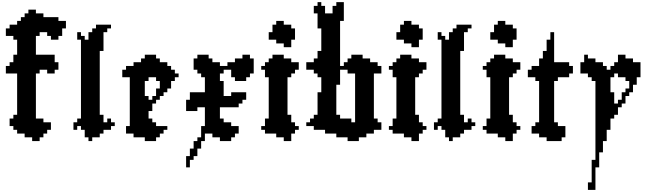

<svg xmlns="http://www.w3.org/2000/svg" viewBox="-20 -1306 6147 1826"><path d="M285.7 0V35.7H357.1V0H392.9V-35.7H428.6V-71.4H464.3V-142.9H392.9V-178.6H321.4V-607.1H357.1V-642.9H428.6V-607.1H500V-642.9H535.7V-714.3H500V-785.7H321.4V-964.3H357.1V-1000H428.6V-964.3H464.3V-928.6H535.7V-964.3H571.4V-1035.7H607.1V-1107.1H535.7V-1142.9H392.9V-1178.6H321.4V-1214.3H250V-1178.6H214.3V-1142.9H178.6V-1107.1H142.9V-1071.4H71.4V-1035.7H35.7V-964.3H107.1V-928.6H142.9V-785.7H107.1V-714.3H71.4V-678.6H35.7V-607.1H142.9V-214.3H107.1V-178.6H71.4V-107.1H107.1V-71.4H142.9V-35.7H214.3V0Z M821.4 0V35.7H857.1V0H928.6V-35.7H964.3V-71.4H1035.7V-107.1H1071.4V-142.9H1035.7V-178.6H1000V-142.9H964.3V-214.3H928.6V-821.4H964.3V-1000H1000V-1035.7H1035.7V-1071.4H892.9V-1035.7H857.1V-1000H821.4V-928.6H785.7V-964.3H750V-1000H714.3V-928.6H750V-178.6H714.3V-142.9H678.6V-71.4H714.3V-107.1H750V-71.4H785.7V0Z M1178.6 -107.1V-35.7H1250V0H1357.1V35.7H1464.3V0H1500V-35.7H1535.7V-71.4H1571.4V-107.1H1464.3V-142.9H1428.6V-178.6H1392.9V-250H1428.6V-321.4H1464.3V-357.1H1500V-392.9H1535.7V-428.6H1571.4V-464.3H1607.1V-535.7H1642.9V-571.4H1678.6V-607.1H1642.9V-642.9H1607.1V-678.6H1571.4V-714.3H1500V-750H1464.3V-785.7H1357.1V-750H1321.4V-714.3H1250V-678.6H1178.6V-642.9H1142.9V-571.4H1214.3V-107.1ZM1392.9 -357.1V-392.9H1357.1V-535.7H1392.9V-571.4H1464.3V-535.7H1500V-464.3H1464.3V-392.9H1428.6V-357.1Z M2000 -35.7V0H2071.4V35.7H2178.6V0H2214.3V-35.7H2250V-107.1H2178.6V-142.9H2107.1V-178.6H2071.4V-285.7H2250V-321.4H2285.7V-357.1H2321.4V-428.6H2178.6V-392.9H2107.1V-535.7H2071.4V-607.1H2107.1V-642.9H2178.6V-571.4H2214.3V-535.7H2321.4V-571.4H2357.1V-607.1H2392.9V-750H2357.1V-785.7H2285.7V-750H2214.3V-714.3H2142.9V-678.6H2071.4V-714.3H2000V-750H1964.3V-785.7H1857.1V-750H1821.4V-642.9H1857.1V-607.1H1892.9V-571.4H1928.6V-428.6H1785.7V-357.1H1750V-250H1857.1V-285.7H1928.6V-107.1H1892.9V0H1857.1V35.7H1821.4V107.1H1785.7V178.6H1750V285.7H1785.7V214.3H1821.4V178.6H1857.1V107.1H1892.9V35.7H1928.6V-35.7Z M2607.1 -928.6V-892.9H2678.6V-857.1H2750V-928.6H2785.7V-1035.7H2750V-1071.4H2678.6V-1107.1H2607.1V-1071.4H2571.4V-1000H2535.7V-928.6ZM2678.6 -785.7H2571.4V-750H2535.7V-714.3H2500V-678.6H2464.3V-642.9H2500V-571.4H2535.7V-178.6H2500V-107.1H2464.3V-71.4H2500V-35.7H2607.1V0H2678.6V35.7H2750V-35.7H2785.7V-71.4H2821.4V-107.1H2785.7V-142.9H2750V-214.3H2714.3V-571.4H2750V-607.1H2785.7V-642.9H2821.4V-714.3H2750V-750H2678.6Z M3357.1 -142.9H3321.4V-178.6H3214.3V-214.3H3178.6V-500H3214.3V-642.9H3285.7V-607.1H3357.1ZM3428.6 -785.7H3321.4V-750H3285.7V-714.3H3250V-678.6H3214.3V-1107.1H3250V-1285.7H3178.6V-1250H3142.9V-1178.6H3071.4V-1250H3035.7V-1285.7H3000V-1250H2964.3V-1178.6H3000V-1035.7H3035.7V-821.4H3000V-750H2964.3V-714.3H2892.9V-642.9H2964.3V-607.1H3000V-571.4H3035.7V-428.6H3000V-214.3H2964.3V-178.6H2928.6V-142.9H2892.9V-107.1H2964.3V-71.4H3071.4V-35.7H3178.6V0H3285.7V35.7H3392.9V0H3464.3V-35.7H3535.7V-71.4H3607.1V-142.9H3571.4V-178.6H3535.7V-607.1H3607.1V-678.6H3571.4V-714.3H3500V-750H3428.6Z M3821.4 -928.6V-892.9H3892.9V-857.1H3964.3V-928.6H4000V-1035.7H3964.3V-1071.4H3892.9V-1107.1H3821.4V-1071.4H3785.7V-1000H3750V-928.6ZM3892.9 -785.7H3785.7V-750H3750V-714.3H3714.3V-678.6H3678.6V-642.9H3714.3V-571.4H3750V-178.6H3714.3V-107.1H3678.6V-71.4H3714.3V-35.7H3821.4V0H3892.9V35.7H3964.3V-35.7H4000V-71.4H4035.7V-107.1H4000V-142.9H3964.3V-214.3H3928.6V-571.4H3964.3V-607.1H4000V-642.9H4035.7V-714.3H3964.3V-750H3892.9Z M4250 0V35.7H4285.7V0H4357.1V-35.7H4392.9V-71.4H4464.3V-107.1H4500V-142.9H4464.3V-178.6H4428.6V-142.9H4392.9V-214.3H4357.1V-821.4H4392.9V-1000H4428.6V-1035.7H4464.3V-1071.4H4321.4V-1035.7H4285.7V-1000H4250V-928.6H4214.3V-964.3H4178.6V-1000H4142.9V-928.6H4178.6V-178.6H4142.9V-142.9H4107.1V-71.4H4142.9V-107.1H4178.6V-71.4H4214.3V0Z M4714.3 -928.6V-892.9H4785.7V-857.1H4857.1V-928.6H4892.9V-1035.7H4857.1V-1071.4H4785.7V-1107.1H4714.3V-1071.4H4678.6V-1000H4642.9V-928.6ZM4785.7 -785.7H4678.6V-750H4642.9V-714.3H4607.1V-678.6H4571.4V-642.9H4607.1V-571.4H4642.9V-178.6H4607.1V-107.1H4571.4V-71.4H4607.1V-35.7H4714.3V0H4785.7V35.7H4857.1V-35.7H4892.9V-71.4H4928.6V-107.1H4892.9V-142.9H4857.1V-214.3H4821.4V-571.4H4857.1V-607.1H4892.9V-642.9H4928.6V-714.3H4857.1V-750H4785.7Z M5071.4 -107.1H5035.7V-35.7H5107.1V0H5178.6V35.7H5321.4V0H5357.1V-107.1H5285.7V-142.9H5250V-535.7H5285.7V-571.4H5392.9V-607.1H5428.6V-678.6H5392.9V-714.3H5250V-1000H5214.3V-928.6H5178.6V-821.4H5142.9V-750H5107.1V-678.6H5035.7V-642.9H5000V-571.4H5071.4V-535.7H5107.1V-142.9H5071.4Z M5642.9 -535.7V214.3H5607.1V428.6H5571.4V500H5642.9V285.7H5678.6V142.9H5714.3V35.7H5750V-71.4H5785.7V-178.6H5821.4V-214.3H5857.1V-285.7H5892.9V-321.4H5928.6V-392.9H5964.3V-428.6H6000V-500H6035.7V-571.4H6071.4V-714.3H6000V-750H5928.6V-785.7H5857.1V-714.3H5821.4V-678.6H5785.7V-642.9H5750V-678.6H5714.3V-714.3H5642.9V-750H5571.4V-785.7H5535.7V-714.3H5500V-607.1H5571.4V-571.4H5607.1V-535.7ZM5785.7 -428.6V-571.4H5821.4V-607.1H5857.1V-571.4H5928.6V-535.7H5964.3V-464.3H5928.6V-428.6H5892.9V-357.1H5857.1V-321.4H5821.4V-428.6Z"/></svg>

Font: Gossip High Pixel
Style: Regular
Weight: 500
Width: 7
Designer: Deborah Khodanovich
Version: Version 1.001;Glyphs 3.3.1 (3343)